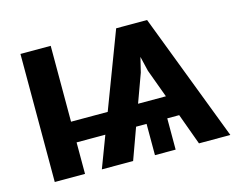

<svg xmlns="http://www.w3.org/2000/svg" viewBox="-81 -667 990 790"><g transform="rotate(-15 414.0 -272.5)"><path d="M61.8 0V-545.5H190.7V-222.3H346.9L469.5 -545.5H601.2L809.7 0H676.1L627.5 -133.2H576.7V0H488.6V-133.2H443.9L395.6 0H262.4L313.2 -134.2H190.7V0ZM476.2 -222.3H594.8L550.4 -343L535.5 -405.9L520.2 -343Z"/></g></svg>

Font: Inter P Semi Bold
Style: Regular
Weight: 600
Designer: Rasmus Andersson
Foundry: rsms
Version: Version 3.018;git-588b23468